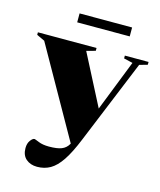

<svg xmlns="http://www.w3.org/2000/svg" viewBox="-151 -770 912 1091"><g transform="rotate(15 304.5 -225.0)"><path d="M171.5 227.5Q132 227.5 106.5 205.5Q81 183.5 81 141.5Q81 114 94 96.2Q107 78.5 118 78.5Q120.5 78.5 145.5 88.8Q170.5 99 207 99Q255 99 281 88.8Q307 78.5 321 54L323 50.5L26 -475L-21 -497V-512H324V-495.5L271.5 -481L425 -183L543 -483L490.5 -495.5V-512H630V-495.5L582.5 -482L380 11.5Q346.5 94 315 141Q283.5 188 249 207.8Q214.5 227.5 171.5 227.5ZM180 -624.5V-677H489V-624.5Z"/></g></svg>

Font: Newsreader 72pt ExtraBold
Style: Regular
Weight: 800
Designer: Hugues Gentile
Foundry: Production Type
Version: Version 1.003; ttfautohint (v1.8.3)